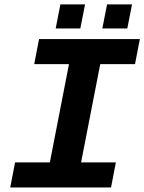

<svg xmlns="http://www.w3.org/2000/svg" viewBox="-20 -832 641 852"><path d="M153.3 -658.7H600.6L579.1 -547.4H424.8L339.8 -111.3H494.1L472.7 0H25.4L46.9 -111.3H201.2L286.1 -547.4H131.8ZM434.1 -705.6 455.1 -812.5H565.9L544.9 -705.6ZM227.1 -705.6 248 -812.5H357.4L336.4 -705.6Z"/></svg>

Font: Cousine
Style: Bold Italic
Weight: 700
Italic angle: -12°
Monospace: yes
Designer: Steve Matteson
Foundry: Ascender Corporation
Version: Version 1.20